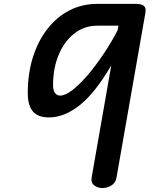

<svg xmlns="http://www.w3.org/2000/svg" viewBox="-20 -948 775 968"><path d="M496 0Q473.5 0 455.2 -13.2Q437 -26.5 442.5 -56L541 -618.5Q459.5 -479 381.8 -417.5Q304 -356 227 -356Q171.5 -356 145.8 -386.2Q120 -416.5 120 -478.5Q120 -577.5 146 -659.8Q172 -742 219 -802.2Q266 -862.5 330 -895.5Q394 -928.5 470.5 -928.5H663Q694.5 -928.5 706 -918Q717.5 -907.5 713 -883L567 -51Q562.5 -25.5 541.2 -12.8Q520 0 496 0ZM283 -466Q309 -466 345.8 -494.5Q382.5 -523 423 -570.5Q463.5 -618 502.8 -676.8Q542 -735.5 573 -795.5L577 -818.5H470.5Q405 -818.5 354.8 -779.2Q304.5 -740 276 -672Q247.5 -604 247.5 -518Q247.5 -494 256.8 -480Q266 -466 283 -466Z"/></svg>

Font: Edu AU VIC WA NT Pre SemiBold
Style: Regular
Weight: 600
Designer: Tina and Corey Anderson, Eben Sorkin, Mirko Velimirovic
Foundry: Google for Education
Version: Version 1.001